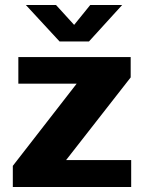

<svg xmlns="http://www.w3.org/2000/svg" viewBox="-20 -744 577 764"><path d="M339 -724 275 -645 203 -724H83L217 -579H334L466 -724ZM31 0H502V-107H243L500 -436V-517H53V-411H285L31 -84Z"/></svg>

Font: United Sans ExtraBold
Style: Regular
Weight: 800
Designer: Pablo Impallari, Rodrigo Fuenzalida (Modified by Dan O. Williams)
Version: Version 1.000;PS 001.000;hotconv 1.0.88;makeotf.lib2.5.64775